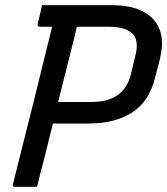

<svg xmlns="http://www.w3.org/2000/svg" viewBox="-20 -720 644 740"><path d="M123 0H38Q26 0 30 -11Q68 -162 106 -313.5Q144 -465 181 -617H133Q128 -617 126 -620.5Q124 -624 125 -628Q130 -647 134 -664Q138 -681 142 -700H413Q520 -700 570.5 -646Q621 -592 596 -491L578 -422Q555 -328 488.5 -286Q422 -244 324 -244H184Q175 -208 166 -171.5Q157 -135 148 -99Q141 -73 134.5 -48Q128 -23 123 0ZM254 -526Q241 -476 229 -426.5Q217 -377 204 -327H334Q457 -327 484 -432L501 -502Q509 -531 506.5 -554.5Q504 -578 490 -591Q462 -617 398 -617H276Q271 -594 265.5 -571.5Q260 -549 254 -526Z"/></svg>

Font: Recursive Sn Lnr St
Style: Italic
Weight: 400
Italic angle: -15°
Version: Version 1.079;hotconv 1.0.112;makeotfexe 2.5.65598; ttfautoh